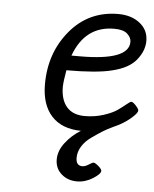

<svg xmlns="http://www.w3.org/2000/svg" viewBox="-50 -506 605 754"><g transform="rotate(5 252.5 -129.5)"><path d="M123 -164.1Q123 -288.1 196.5 -376Q270 -463.9 386.2 -463.9Q438 -463.9 471.4 -437.5Q504.9 -411.1 504.9 -368.2Q504.9 -329.1 475.8 -293Q446.8 -256.8 380.9 -241.2Q321.8 -226.1 202.1 -226.1Q194.3 -182.1 193.8 -160.2Q193.8 -109.4 218 -81.3Q242.2 -53.2 289.1 -53.2Q329.1 -53.2 364 -64.7Q398.9 -76.2 417 -89.1Q435.1 -102.1 449 -113.5Q462.9 -125 466.8 -125Q473.6 -125 485.4 -112.1Q497.1 -99.1 497.1 -92.8Q497.1 -84 476.6 -65.4Q456.1 -46.9 429.2 -32.2L403.8 -20Q379.9 -8.8 362.5 2.2Q345.2 13.2 321.5 30Q297.9 46.9 284.9 68.4Q272 89.8 272 112.8Q272 143.6 296.9 144Q308.1 144 322 135Q335.9 126 339.8 126Q346.7 126 359.9 137.5Q373 148.9 373 155.8Q373 168 343.5 186.5Q314 205.1 280.8 205.1Q244.6 205.1 219.7 183.1Q194.8 161.1 194.8 126Q194.8 91.8 219.5 59.8Q244.1 27.8 279.8 5.9Q203.6 4.9 163.3 -39.6Q123 -84 123 -164.1ZM216.8 -285.2H250Q442.9 -285.2 442.9 -358.9Q442.9 -376 427 -390.4Q411.1 -404.8 376 -404.8Q260.7 -405.3 216.8 -285.2Z"/></g></svg>

Font: CMU Concrete
Style: Italic
Weight: 500
Italic angle: -14.04°
Version: Version 0.7.0